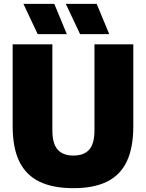

<svg xmlns="http://www.w3.org/2000/svg" viewBox="-20 -971 762 1001"><path d="M46 -313.5V-740H253V-292Q253 -221.5 280.8 -190.8Q308.5 -160 363 -160Q417.5 -160 445 -190.8Q472.5 -221.5 472.5 -292V-740H675V-313.5Q675 -201.5 641.5 -130.2Q608 -59 539 -24.5Q470 10 363 10Q254.5 10 184.5 -24.5Q114.5 -59 80.2 -130.2Q46 -201.5 46 -313.5ZM176.5 -793 102 -951H263L328.5 -793ZM397.5 -793 323 -951H484L549.5 -793Z"/></svg>

Font: Encode Sans Semi Condensed Black
Style: Regular
Weight: 900
Width: 4
Designer: Multiple Designers
Foundry: Impallari Type
Version: Version 2.000